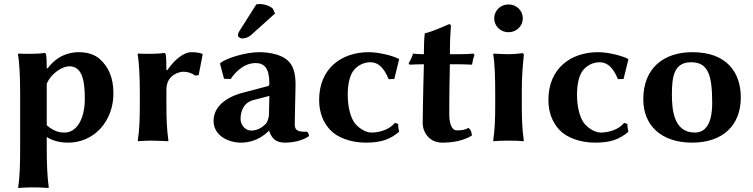

<svg xmlns="http://www.w3.org/2000/svg" viewBox="-20 -698 3738 953"><path d="M216 -358 212 -361C212 -384 211 -417 209 -425C208 -432 206 -435 200 -435C171 -430 106 -430 71 -432L69 -429C77 -386 80 -310 80 -235V32C80 106 79 178 70 232L71 235C71 235 110 232 145 232C179 232 220 235 220 235L222 232C214 175 212 107 212 32V-18C245 3 282 10 319 10C445 10 543 -94 543 -235C543 -310 520 -366 473 -407C449 -427 415 -439 371 -439C328 -439 265 -425 216 -358ZM212 -282C234 -335 290 -369 324 -369C385 -369 401 -305 401 -208C401 -102 357 -40 301 -40C276 -40 249 -45 212 -76Z M810 -349 806 -352C806 -375 805 -417 803 -425C802 -432 800 -435 794 -435C765 -430 700 -430 665 -432L663 -429C671 -386 674 -310 674 -235V-180C674 -105 672 -54 664 0L665 3C665 3 697 0 732 0C766 0 814 3 814 3L816 0C808 -57 806 -104 806 -180V-253C806 -330 875 -342 890 -342C909 -342 930 -337 948 -323L966 -325L986 -428L982 -432C965 -437 949 -439 931 -439C884 -439 836 -388 810 -349Z M1443 -80C1443 -109 1447 -266 1447 -277C1447 -337 1435 -374 1407 -399C1375 -428 1315 -439 1267 -439C1195 -439 1099 -407 1075 -386L1072 -382L1092 -307L1125 -306C1159 -356 1203 -385 1248 -385C1292 -385 1317 -360 1317 -283C1317 -276 1314 -272 1311 -271L1194 -240C1098 -217 1040 -166 1040 -98C1040 -29 1107 10 1177 10C1216 10 1269 -3 1314 -48H1316C1330 -7 1352 10 1395 10C1434 10 1484 0 1514 -23C1513 -32 1510 -39 1504 -44C1464 -44 1443 -47 1443 -80ZM1317 -222 1315 -129C1315 -116 1307 -91 1300 -84C1277 -61 1254 -50 1226 -50C1196 -50 1174 -80 1174 -107C1174 -143 1187 -188 1237 -201ZM1252 -676 1169 -545C1163 -536 1161 -527 1161 -521C1161 -515 1174 -507 1182 -507C1192 -507 1211 -511 1225 -523L1345 -631L1335 -654C1327 -664 1298 -678 1268 -678C1263 -678 1255 -677 1252 -676Z M1819 -389C1858 -389 1887 -360 1909 -305L1937 -306L1961 -403L1959 -406C1928 -422 1860 -439 1810 -439C1676 -439 1564 -359 1564 -202C1564 -140 1584 -91 1618 -54C1654 -15 1721 10 1796 10C1872 10 1916 -6 1961 -44C1959 -54 1956 -67 1956 -83L1940 -88C1912 -54 1863 -40 1823 -40C1794 -40 1754 -65 1736 -94C1718 -123 1706 -171 1706 -228C1706 -276 1714 -314 1730 -341C1750 -372 1784 -389 1819 -389Z M2084 -429C2064 -429 2042 -430 2030 -432C2025 -415 2018 -399 2008 -384L2013 -377C2030 -378 2061 -379 2084 -379L2081 -261C2080 -201 2078 -118 2078 -88C2078 -41 2111 10 2175 10C2227 10 2279 1 2322 -25C2322 -41 2316 -56 2305 -63C2283 -52 2273 -51 2247 -51C2220 -51 2210 -90 2210 -131C2210 -133 2210 -136 2210 -138C2210 -169 2210 -216 2211 -272L2213 -379H2251C2275 -379 2310 -378 2323 -377C2325 -392 2329 -409 2335 -424L2330 -432C2311 -430 2283 -429 2260 -429H2213C2213 -485 2214 -515 2218 -568C2218 -575 2215 -578 2209 -578C2184 -568 2130 -542 2090 -533L2088 -530C2085 -503 2084 -469 2084 -429Z M2438 -235V-180C2438 -105 2436 -54 2428 0L2430 3C2451 1 2469 0 2504 0C2538 0 2559 1 2578 3L2580 0C2572 -57 2570 -104 2570 -180V-246C2570 -321 2574 -364 2580 -424C2580 -431 2577 -434 2571 -434C2557 -432 2530 -429 2502 -429C2476 -429 2449 -431 2431 -432L2428 -428C2436 -385 2438 -310 2438 -235ZM2433 -607C2433 -569 2464 -538 2504 -538C2544 -538 2575 -569 2575 -607C2575 -645 2544 -676 2504 -676C2464 -676 2433 -645 2433 -607Z M2957 -389C2996 -389 3025 -360 3047 -305L3075 -306L3099 -403L3097 -406C3066 -422 2998 -439 2948 -439C2814 -439 2702 -359 2702 -202C2702 -140 2722 -91 2756 -54C2792 -15 2859 10 2934 10C3010 10 3054 -6 3099 -44C3097 -54 3094 -67 3094 -83L3078 -88C3050 -54 3001 -40 2961 -40C2932 -40 2892 -65 2874 -94C2856 -123 2844 -171 2844 -228C2844 -276 2852 -314 2868 -341C2888 -372 2922 -389 2957 -389Z M3173 -205C3173 -72 3266 10 3415 10C3568 10 3657 -76 3657 -214C3657 -340 3586 -439 3417 -439C3274 -439 3173 -360 3173 -205ZM3410 -389C3495 -389 3515 -326 3515 -187C3515 -72 3474 -40 3429 -40C3325 -40 3315 -151 3315 -228C3315 -315 3324 -389 3410 -389Z"/></svg>

Font: Libertinus Sans
Style: Bold
Weight: 700
Designer: Philipp H. Poll, Khaled Hosny
Foundry: Caleb Maclennan
Version: Version 7.050;RELEASE